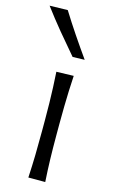

<svg xmlns="http://www.w3.org/2000/svg" viewBox="-147 -860 534 907"><g transform="rotate(15 120.5 -406.0)"><path d="M91 0H173.6Q169.9 -57.6 168.5 -111.1Q167.1 -164.6 167.1 -228.7V-280.7Q167.1 -326.5 167.9 -366.1Q168.6 -405.7 170 -443Q171.4 -480.4 173.8 -519.2L89.5 -516.8Q91.9 -478.4 93.5 -441.4Q95.1 -404.4 95.8 -365.3Q96.6 -326.2 96.6 -280.7V-228.7Q96.6 -164.6 95.4 -111.1Q94.2 -57.6 91 0ZM145.5 -604.3 204.2 -605.9Q167.5 -657.7 132.9 -709Q98.3 -760.3 66.2 -812.1L-22.2 -810.1Q16.9 -757.8 59.2 -706.5Q101.5 -655.3 145.5 -604.3Z"/></g></svg>

Font: Pinar-VF-FD
Style: Regular
Weight: 300
Designer: Amin Abedi
Version: Version 3.0